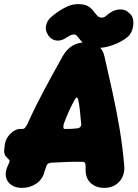

<svg xmlns="http://www.w3.org/2000/svg" viewBox="-42 -895 670 935"><path d="M65 20Q34 20 13 5.5Q-8 -9 -13 -33.5Q-18 -58 -4 -88Q-3 -91 0 -97Q3 -103 4 -106Q5 -109 5 -110.5Q5 -112 4 -114Q4 -115 2.5 -117Q1 -119 -1 -120Q-7 -127 -13 -133Q-19 -139 -21 -150.5Q-23 -162 -19 -186V-188Q-16 -212 -3 -230Q10 -248 26 -257.5Q42 -267 54 -267H67Q75 -267 80 -273Q85 -279 91 -290Q114 -341 134 -381Q154 -421 173.5 -457.5Q193 -494 214.5 -533Q236 -572 262 -619Q300 -689 376 -689Q452 -689 467 -619Q488 -528 507 -441Q526 -354 540.5 -267.5Q555 -181 563 -89Q567 -41 539 -10.5Q511 20 466 20Q425 20 399 -4.5Q373 -29 375 -74Q375 -78 375 -82Q375 -86 374 -95Q373 -107 360 -107Q333 -107 316.5 -107Q300 -107 287 -106.5Q274 -106 257 -105Q240 -104 212 -103Q204 -103 196 -100Q188 -97 184 -87Q182 -79 180.5 -75.5Q179 -72 175 -61Q166 -22 135 -1Q104 20 65 20ZM274 -267Q291 -267 305 -267.5Q319 -268 335 -270Q347 -272 351 -279.5Q355 -287 353 -295Q350 -328 347 -357.5Q344 -387 338 -413Q337 -418 333 -419.5Q329 -421 324 -413Q307 -383 295 -356.5Q283 -330 270 -296Q266 -284 266.5 -275.5Q267 -267 274 -267ZM192 -725Q178 -745 182 -769Q186 -793 207 -812Q221 -824 241.5 -838.5Q262 -853 287 -864Q312 -875 338 -875Q371 -875 388 -864Q405 -853 414.5 -839.5Q424 -826 434 -816.5Q444 -807 461 -810Q469 -812 477.5 -820Q486 -828 496 -834Q518 -849 545 -849Q572 -849 587 -831L592 -827Q605 -815 607 -793.5Q609 -772 602 -750Q595 -728 578 -714Q553 -693 512.5 -677.5Q472 -662 438 -662Q404 -662 384.5 -672Q365 -682 354 -694.5Q343 -707 335.5 -717Q328 -727 319 -727Q308 -727 299.5 -722.5Q291 -718 280 -711Q257 -695 233.5 -697.5Q210 -700 195 -720Z"/></svg>

Font: Winky Sans ExtraBold
Style: Italic
Weight: 800
Italic angle: -8.97852°
Designer: Simon Atzbach
Foundry: typofactur
Version: Version 1.205